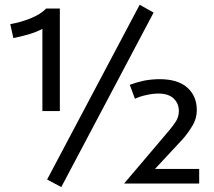

<svg xmlns="http://www.w3.org/2000/svg" viewBox="-20 -759 887 794"><path d="M803.7 0Q803.7 -15.6 803.7 -60.5Q757.8 -60.5 621.1 -60.5Q650.4 -91.8 737.3 -185.5Q756.8 -208 775.4 -238.3Q793.9 -268.6 793.9 -303.7Q793.9 -361.3 754.9 -396.5Q715.8 -431.6 639.6 -431.6Q610.4 -431.6 577.1 -425.8Q544.9 -418.9 516.6 -408.2Q524.4 -388.7 538.1 -350.6Q558.6 -360.4 585.9 -366.2Q612.3 -372.1 634.8 -372.1Q676.8 -372.1 698.2 -351.6Q719.7 -331.1 719.7 -299.8Q719.7 -277.3 708 -257.8Q695.3 -238.3 679.7 -219.7Q617.2 -146.5 493.2 0Q570.3 0 803.7 0ZM615.2 -707Q600.6 -714.8 557.6 -739.3Q461.9 -558.6 174.8 -16.6Q189.5 -8.8 233.4 14.6Q328.1 -165 615.2 -707ZM227.5 -299.8Q227.5 -406.2 227.5 -723.6Q213.9 -723.6 170.9 -723.6Q148.4 -700.2 105.5 -682.6Q62.5 -666 22.5 -659.2Q26.4 -639.6 35.2 -601.6Q65.4 -607.4 99.6 -617.2Q133.8 -627.9 155.3 -639.6Q155.3 -526.4 155.3 -299.8Q172.9 -299.8 227.5 -299.8Z"/></svg>

Font: DaxlinePro-Medium
Style: Medium
Weight: 400
Designer: Hans Reichel
Version: Version 7.502; 2006